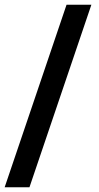

<svg xmlns="http://www.w3.org/2000/svg" viewBox="-26 -731 420 812"><path d="M98.6 61H-6.3L255.4 -710.9H360.4Z"/></svg>

Font: Vazir FD-UI
Style: Bold-FD-UI
Weight: 700
Designer: Saber Rastikerdar
Foundry: Saber Rastikerdar
Version: Version 30.0.0